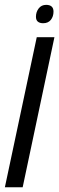

<svg xmlns="http://www.w3.org/2000/svg" viewBox="-20 -786 248 806"><path d="M0.5 0 134.3 -629.9H208.5L75.2 0ZM161.1 -688.5Q147 -688.5 138.9 -695.1Q130.9 -701.7 130.9 -715.8Q130.9 -735.4 142.3 -750.5Q153.8 -765.6 173.8 -765.6Q189 -765.6 196.8 -758.5Q204.6 -751.5 204.6 -737.3Q204.6 -716.8 193.4 -702.6Q182.1 -688.5 161.1 -688.5Z"/></svg>

Font: Open Sans Condensed
Style: Italic
Weight: 400
Width: 3
Italic angle: -12°
Designer: Monotype Design Team
Foundry: Monotype Imaging Inc.
Version: Version 3.000